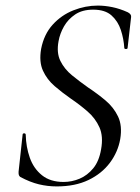

<svg xmlns="http://www.w3.org/2000/svg" viewBox="-20 -656 502 688"><path d="M183.2 12Q151 12 119.5 4.5Q88 -3 52.6 -22Q48.6 -25 47.4 -29.5Q46.2 -34 46.6 -41L61 -173.2Q61 -178.2 66.5 -178.2Q72 -178.2 72.2 -173.2Q73.2 -129.6 86.8 -90.9Q100.4 -52.2 130.3 -28.1Q160.2 -4 207.8 -4Q237.6 -4 265.3 -15.7Q293 -27.4 314 -52.8Q335 -78.2 342.2 -120.6Q350.8 -167.4 336.3 -199.8Q321.8 -232.2 293.7 -256.6Q265.6 -281 234 -302.4Q203 -324 175.7 -347.5Q148.4 -371 133.9 -402.8Q119.4 -434.6 127.4 -481Q137.6 -533.2 168.8 -567.6Q200 -602 243 -619Q286 -636 330.4 -636Q355 -636 382.2 -630.5Q409.4 -625 438 -612Q451.2 -605 449.8 -595L437.2 -484.2Q437 -480.4 431.3 -480.4Q425.6 -480.4 425.4 -484.2Q423.4 -516.8 413.1 -548.3Q402.8 -579.8 379.7 -600.6Q356.6 -621.4 313.8 -621.4Q275 -621.4 249.4 -604.2Q223.8 -587 209.2 -561.3Q194.6 -535.6 189.8 -508.4Q182 -467 196.4 -437.7Q210.8 -408.4 238 -386.2Q265.2 -364 295.8 -342.4Q328.8 -320.6 358 -296.1Q387.2 -271.6 403 -238.5Q418.8 -205.4 410.8 -157.6Q402.6 -111.2 373.7 -72.6Q344.8 -34 297.1 -11Q249.4 12 183.2 12Z"/></svg>

Font: Cormorant Infant Light
Style: Italic
Weight: 300
Italic angle: -10°
Designer: Christian Thalmann (Catharsis Fonts)
Foundry: Catharsis Fonts
Version: Version 4.001